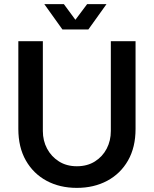

<svg xmlns="http://www.w3.org/2000/svg" viewBox="-20 -900 747 932"><path d="M353 12Q270 12 206 -22.5Q142 -57 105.5 -121Q69 -185 69 -274V-700H188V-264Q188 -217 208.5 -178.5Q229 -140 266 -116.5Q303 -93 353 -93Q404 -93 441 -116.5Q478 -140 498 -178.5Q518 -217 518 -264V-700H638V-274Q638 -185 601.5 -121Q565 -57 500.5 -22.5Q436 12 353 12ZM283 -757 195 -880H290L346 -804L403 -880H497L409 -757Z"/></svg>

Font: MuseoModerno Medium
Style: Regular
Weight: 500
Designer: Pablo Cosgaya, Héctor Gatti, Marcela Romero, and the Authors of The MuseoModerno Project.
Foundry: Omnibus-Type Team
Version: Version 1.001